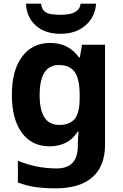

<svg xmlns="http://www.w3.org/2000/svg" viewBox="-20 -791 673 1051"><path d="M255 -556Q356 -556 413 -476H417L429 -546H555V1Q555 118 486 179Q417 240 282 240Q224 240 174.5 233Q125 226 78 208V89Q179 131 291 131Q406 131 406 7V-4Q406 -21 407.5 -39Q409 -57 410 -71H406Q378 -28 339 -9Q300 10 251 10Q154 10 99.5 -64.5Q45 -139 45 -272Q45 -406 101 -481Q157 -556 255 -556ZM302 -435Q197 -435 197 -270Q197 -107 304 -107Q361 -107 388.5 -139.5Q416 -172 416 -253V-271Q416 -359 389 -397Q362 -435 302 -435ZM506 -771Q501 -698 448 -652Q395 -606 312 -606Q226 -606 176 -651Q126 -696 122 -771H205Q208 -743 222.5 -730Q237 -717 261 -713.5Q285 -710 313 -710Q337 -710 360.5 -714.5Q384 -719 401 -732Q418 -745 421 -771Z"/></svg>

Font: Noto Sans Telugu
Style: Bold
Weight: 700
Designer: Jelle Bosma - Monotype Design Team
Foundry: Monotype Imaging Inc.
Version: Version 2.005; ttfautohint (v1.8.4.7-5d5b)